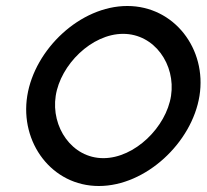

<svg xmlns="http://www.w3.org/2000/svg" viewBox="-20 -610 690 641"><path d="M71 -290C46 -134 153 11 310 11C467 11 621 -134 646 -290C671 -446 562 -590 405 -590C248 -590 96 -446 71 -290ZM166 -290C182 -394 286 -497 391 -497C496 -497 567 -394 551 -290C535 -186 430 -82 325 -82C220 -82 150 -186 166 -290Z"/></svg>

Font: Charger Sport
Style: SeBdObl
Weight: 600
Designer: Jasper
Foundry: Cannot Into Space Fonts
Version: Version 1.1